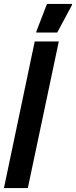

<svg xmlns="http://www.w3.org/2000/svg" viewBox="-35 -953 385 973"><path d="M-15 0 141 -743H263L106 0ZM149 -788V-793L203 -933H330V-928L255 -788Z"/></svg>

Font: Saira ExtraCondensed ExtraBold
Style: Italic
Weight: 800
Width: 2
Italic angle: -12°
Designer: Hector Gatti with collaboration of the Omnibus-Type team
Foundry: Omnibus-Type
Version: Version 1.101